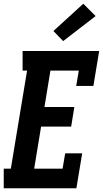

<svg xmlns="http://www.w3.org/2000/svg" viewBox="-27 -1008 551 1028"><path d="M-7 0V-105H31L118 -630H94V-735H504L473 -548H381L395 -630H243L211 -435H371L354 -330H193L156 -105H308L322 -187H413L382 0ZM311 -788 259 -842 419 -988 485 -922Z"/></svg>

Font: Iosevka Slab Extrabold Oblique
Style: Regular
Weight: 800
Italic angle: -9°
Monospace: yes
Designer: Belleve Invis
Foundry: Belleve Invis
Version: Version 11.1.1; ttfautohint (v1.8.3)